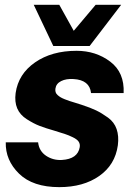

<svg xmlns="http://www.w3.org/2000/svg" viewBox="-20 -770 538 797"><path d="M120.1 -750H226.1L286.1 -642.1L377 -750H482.9L352.1 -579.1H201.2ZM226.1 6.8Q116.2 6.8 59.1 -49.1Q2 -105 3.9 -179.2H138.2Q142.1 -143.1 171.1 -123.5Q200.2 -104 236.8 -106Q302.7 -109.9 311 -159.2Q313 -172.4 306.4 -182.1Q299.8 -191.9 282 -200.4Q264.2 -209 250.5 -213.4Q236.8 -217.8 207 -227.1Q168 -238.3 144 -247.6Q120.1 -256.8 91.6 -274.9Q63 -293 51.5 -320.1Q40 -347.2 44.9 -383.8Q56.2 -462.9 125.5 -511Q194.8 -559.1 297.9 -559.1Q377.9 -559.1 437.5 -514.2Q497.1 -469.2 493.2 -383.8H357.9Q352.1 -438 285.2 -441.9Q254.4 -443.8 233.6 -433.3Q212.9 -422.9 210 -401.9Q209 -394 210.9 -387.5Q212.9 -380.9 219 -375.5Q225.1 -370.1 231 -366.5Q236.8 -362.8 249 -357.9Q261.2 -353 269 -350.6Q276.9 -348.1 293.5 -343Q310.1 -337.9 318.8 -335Q356 -322.8 378.9 -311.8Q401.9 -300.8 428 -282Q454.1 -263.2 464.1 -234.1Q474.1 -205.1 469.2 -167Q458 -85.9 392.1 -39.6Q326.2 6.8 226.1 6.8Z"/></svg>

Font: Oakes Grotesk
Style: Bold Italic
Weight: 700
Designer: Samuel Oakes
Foundry: Samuel Oakes
Version: Version 1.0 | wf-rip DC20170320